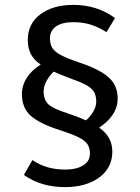

<svg xmlns="http://www.w3.org/2000/svg" viewBox="-20 -697 573 788"><path d="M441 -75Q441 -8 387 31.5Q333 71 246 71Q149 71 78 21L113 -40Q143 -20 175.5 -10.5Q208 -1 249 -1Q293 -1 321 -18Q349 -35 349 -66Q349 -90 339 -105Q329 -120 303.5 -133Q278 -146 225 -163Q142 -190 106 -222Q70 -254 70 -311Q70 -347 90.5 -378.5Q111 -410 147 -432Q120 -450 107 -474.5Q94 -499 94 -533Q94 -600 146 -638.5Q198 -677 281 -677Q378 -677 452 -623L417 -565Q384 -586 352 -596Q320 -606 280 -606Q235 -606 210 -588.5Q185 -571 185 -540Q185 -516 194.5 -500.5Q204 -485 230 -471Q256 -457 307 -440Q390 -412 426.5 -379Q463 -346 463 -293Q463 -224 387 -173Q441 -136 441 -75ZM254 -233Q297 -219 333 -203Q353 -221 364 -241Q375 -261 375 -280Q375 -304 366 -319.5Q357 -335 334.5 -347.5Q312 -360 267 -376Q232 -389 200 -403Q181 -384 170 -363Q159 -342 159 -323Q159 -287 178.5 -269Q198 -251 254 -233Z"/></svg>

Font: Fira GO
Style: Regular
Weight: 400
Designer: Carrois Corporate
Foundry: Carrois Corporate GbR
Version: Version 0.300